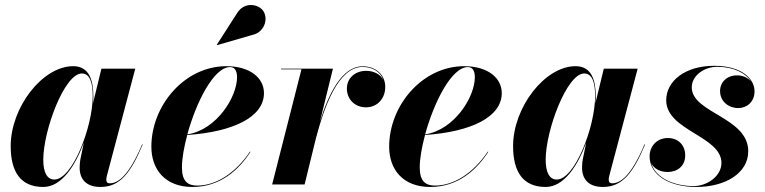

<svg xmlns="http://www.w3.org/2000/svg" viewBox="-20 -733 3041 763"><path d="M351 -350C351 -413 335 -470 271 -470C148 -470 22.5 -305.5 22.5 -152.5C22.5 -52.5 60 10 152 10C225 10 279.5 -75 313 -166L299 -97.5C298 -90.5 296.5 -81 296.5 -67C296.5 -22 321.5 10 379.5 10C458 10 500.5 -48.5 547 -158.5L545 -159.5C491 -32.5 448.5 -4.5 416 -4.5C406.5 -4.5 402.5 -10 402.5 -18.5C402.5 -23 403 -28 404.5 -33.5L517.5 -460H383L349.5 -322.5C350.5 -332.5 351 -341.5 351 -350ZM348.5 -351.5C348.5 -228 267.5 -19.5 196 -19.5C168 -19.5 152 -46.5 152 -98C152 -215.5 236.5 -441 305 -441C337.5 -441 348.5 -404 348.5 -351.5Z M982 -594C1030 -603.5 1047.5 -657 1026.5 -689C1008 -717 951 -728 922 -680.5L841.5 -555L842.5 -553.5ZM703 -67.5C703 -102 711 -148 724 -196.5C907.5 -209 1029 -268 1029 -363C1029 -423 974 -470 879.5 -470C714 -470 581.5 -314.5 581.5 -150C581.5 -60 636 10 744.5 10C856 10 929 -58.5 975.5 -129.5L973.5 -130.5C916 -45.5 839.5 4.5 763.5 4.5C727 4.5 703 -12 703 -67.5ZM894.5 -466.5C915.5 -466.5 922 -447 922 -426.5C922 -346 839.5 -216.5 724.5 -199C759 -325 829 -466.5 894.5 -466.5Z M1178 -457.5 1061.5 0H1190.5L1236 -185.5C1267.5 -304 1323 -467 1421 -467C1462 -467 1492.5 -446.5 1503.5 -415C1492 -438 1465 -451.5 1435 -451.5C1391 -451.5 1358.5 -422.5 1358.5 -381C1358.5 -338 1390.5 -306.5 1434.5 -306.5C1480 -306.5 1511 -342 1511 -387.5C1511 -435.5 1474 -469.5 1421 -469.5C1338 -469.5 1285 -357 1251.5 -250L1303 -460H1097V-457.5Z M1648 -67.5C1648 -102 1656 -148 1669 -196.5C1852.5 -209 1974 -268 1974 -363C1974 -423 1919 -470 1824.5 -470C1659 -470 1526.5 -314.5 1526.5 -150C1526.5 -60 1581 10 1689.5 10C1801 10 1874 -58.5 1920.5 -129.5L1918.5 -130.5C1861 -45.5 1784.5 4.5 1708.5 4.5C1672 4.5 1648 -12 1648 -67.5ZM1839.5 -466.5C1860.5 -466.5 1867 -447 1867 -426.5C1867 -346 1784.5 -216.5 1669.5 -199C1704 -325 1774 -466.5 1839.5 -466.5Z M2347.5 -350C2347.5 -413 2331.5 -470 2267.5 -470C2144.5 -470 2019 -305.5 2019 -152.5C2019 -52.5 2056.5 10 2148.5 10C2221.5 10 2276 -75 2309.5 -166L2295.5 -97.5C2294.5 -90.5 2293 -81 2293 -67C2293 -22 2318 10 2376 10C2454.5 10 2497 -48.5 2543.5 -158.5L2541.5 -159.5C2487.5 -32.5 2445 -4.5 2412.5 -4.5C2403 -4.5 2399 -10 2399 -18.5C2399 -23 2399.5 -28 2401 -33.5L2514 -460H2379.5L2346 -322.5C2347 -332.5 2347.5 -341.5 2347.5 -350ZM2345 -351.5C2345 -228 2264 -19.5 2192.5 -19.5C2164.5 -19.5 2148.5 -46.5 2148.5 -98C2148.5 -215.5 2233 -441 2301.5 -441C2334 -441 2345 -404 2345 -351.5Z M2953.5 -132C2953.5 -267.5 2729 -283.5 2729 -386C2729 -431.5 2777 -467.5 2830.5 -467.5C2896.5 -467.5 2944 -442 2964.5 -409C2952 -424.5 2932 -433.5 2908.5 -433.5C2868.5 -433.5 2841.5 -406 2841.5 -371.5C2841.5 -329 2876.5 -303.5 2913.5 -303.5C2947 -303.5 2978.5 -327 2978.5 -370.5C2978.5 -417.5 2931 -471.5 2818 -471.5C2702.5 -471.5 2627.5 -411 2627.5 -334.5C2627.5 -213.5 2847 -192.5 2847 -85.5C2847 -32.5 2789.5 6.5 2736.5 6.5C2659 6.5 2585 -25.5 2568 -84.5C2579 -62 2604 -49.5 2633.5 -49.5C2671 -49.5 2703 -72.5 2703 -115.5C2703 -157.5 2674 -184.5 2634 -184.5C2590 -184.5 2561.5 -151.5 2561.5 -111.5C2561.5 -37 2640.5 10 2747 10C2863.5 10 2953.5 -45.5 2953.5 -132Z"/></svg>

Font: Bodoni* 72pt
Style: Bold Italic
Weight: 700
Italic angle: -13°
Version: Version 2.3